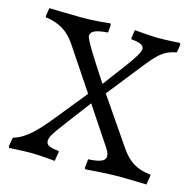

<svg xmlns="http://www.w3.org/2000/svg" viewBox="-98 -743 852 850"><g transform="rotate(15 328.0 -318.5)"><path d="M365 8C365 8 464 0 520 0C566 0 644 3 644 3L651 -40L649 -44C586 -50 548 -75 512 -127L366 -340L487 -493C542 -562 563 -585 623 -597L629 -634L625 -641C625 -641 567 -637 528 -637C491 -637 418 -644 418 -644L412 -605L414 -601C455 -597 472 -589 472 -571C472 -543 386 -439 341 -377C274 -479 228 -551 228 -567C228 -589 251 -599 306 -603L309 -638L306 -645C306 -645 250 -637 171 -637C125 -637 27 -640 27 -640L21 -601L23 -597C84 -589 127 -563 160 -514L291 -318L181 -182C121 -108 78 -61 19 -44L12 -3L16 4C16 4 76 0 115 0C152 0 225 7 225 7L232 -36L230 -40C190 -43 172 -52 172 -70C172 -89 184 -107 223 -159L315 -281L424 -117C437 -98 444 -85 444 -73C444 -50 419 -41 366 -38L362 1Z"/></g></svg>

Font: Alegreya SC
Style: Regular
Weight: 400
Designer: Juan Pablo del Peral
Foundry: Huerta Tipografica
Version: Version 2.007;PS 002.007;hotconv 1.0.88;makeotf.lib2.5.64775